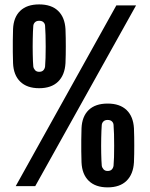

<svg xmlns="http://www.w3.org/2000/svg" viewBox="-20 -824 666 850"><path d="M49.6 0 495 -800H582.3L136 0ZM456.5 5.5Q402.7 5.5 372.9 -23.5Q343.1 -52.4 340.9 -105.5Q340.1 -129.3 339.8 -154.5Q339.6 -179.6 339.8 -205.2Q340.1 -230.8 340.9 -256.2Q343.1 -308.5 372.6 -337Q402.2 -365.5 456.5 -365.5Q510.5 -365.5 540.3 -337Q570 -308.5 573 -256.2Q573.9 -237.4 574.1 -218Q574.4 -198.7 574.4 -179.6Q574.4 -160.5 574.1 -142Q573.9 -123.5 573 -105.5Q570 -52.8 540.3 -23.6Q510.5 5.5 456.5 5.5ZM456.5 -67.1Q468.7 -67.1 475 -73.8Q481.3 -80.5 482.7 -90.6Q484.1 -105.5 484.8 -128.7Q485.4 -151.9 485.4 -178.4Q485.4 -204.8 484.8 -229.2Q484.1 -253.6 482.7 -270.9Q482.2 -280.1 475.5 -286.6Q468.8 -293 456.5 -293Q444.8 -293 438.1 -286.6Q431.4 -280.1 430.5 -270.7Q428.8 -247.4 428.1 -212.7Q427.4 -178 428.1 -144.5Q428.8 -110.9 430.5 -90.6Q431.7 -82 438.3 -74.5Q444.8 -67.1 456.5 -67.1ZM153.4 -433.5Q99.5 -433.5 69.7 -462.5Q39.9 -491.4 37.8 -544.5Q37 -568.3 36.7 -593.5Q36.5 -618.6 36.7 -644.2Q37 -669.8 37.8 -695.2Q39.9 -747.5 69.5 -776Q99 -804.5 153.4 -804.5Q207.4 -804.5 237.2 -776Q266.9 -747.5 269.9 -695.2Q270.8 -676.4 271 -657Q271.3 -637.7 271.3 -618.6Q271.3 -599.5 271 -581Q270.8 -562.5 269.9 -544.5Q266.9 -491.8 237.2 -462.6Q207.4 -433.5 153.4 -433.5ZM153.4 -506.1Q165.6 -506.1 171.9 -512.8Q178.2 -519.5 179.6 -529.6Q181 -544.5 181.6 -567.7Q182.3 -590.9 182.3 -617.4Q182.3 -643.8 181.6 -668.2Q181 -692.6 179.6 -709.9Q179.1 -719.1 172.4 -725.6Q165.7 -732 153.4 -732Q141.6 -732 135 -725.6Q128.3 -719.1 127.4 -709.7Q125.6 -686.4 125 -651.7Q124.3 -617 125 -583.5Q125.6 -549.9 127.4 -529.6Q128.6 -521 135.1 -513.5Q141.6 -506.1 153.4 -506.1Z"/></svg>

Font: Big Shoulders Display SC Thin
Style: Regular
Weight: 100
Designer: Patric King
Foundry: XO Type Co
Version: Version 2.002